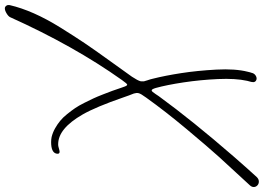

<svg xmlns="http://www.w3.org/2000/svg" viewBox="-232 -624 1064 774"><g transform="rotate(90 300.0 -237.0)"><path d="M207.5 -722.7Q210 -730.5 217.3 -735.4Q224.6 -740.2 231.9 -739.3Q247.6 -735.8 243.2 -717.8Q242.7 -716.3 238.8 -701.2Q228.5 -654.3 231.7 -583.7Q234.9 -513.2 245.1 -445.1Q255.4 -377 267.6 -333Q272.5 -316.4 277.3 -316.4Q279.8 -316.4 283 -319.8Q286.1 -323.2 292 -332Q297.9 -340.8 300.8 -345.2Q399.9 -481 543.5 -646.5Q598.1 -709 626.5 -739.7Q634.8 -748.5 645 -748.5Q655.3 -748.5 661.9 -741Q668.5 -733.4 666.5 -723.6Q664.6 -716.8 660.6 -712.9Q583.5 -629.9 545.2 -587.4Q506.8 -544.9 434.3 -458.3Q361.8 -371.6 306.6 -294.4Q290.5 -272.5 288.6 -263.7Q286.6 -255.4 290 -244.6Q292.5 -238.3 297.9 -224.1Q303.2 -210 305.7 -202.1Q343.8 -91.8 374.5 -38.1Q431.2 60.5 494.1 60.5H497.6Q501.5 60.5 511.2 57.6Q521 54.7 524.9 54.7Q535.2 54.7 532.2 67.9Q527.3 88.9 485.8 88.9Q475.1 88.9 465.3 86.9Q447.3 82.5 430.4 73Q413.6 63.5 399.9 52.2Q386.2 41 372.6 23.9Q358.9 6.8 348.9 -7.8Q338.9 -22.5 327.9 -44.4Q316.9 -66.4 309.8 -81.5Q302.7 -96.7 293.5 -120.4Q284.2 -144 279.5 -157Q274.9 -169.9 267.1 -192.9Q264.6 -199.2 263.7 -202.6Q258.8 -217.8 254.4 -217.8Q250.5 -217.8 235.4 -196.3Q98.1 -2.9 -17.6 253.9Q-21 261.2 -32.7 268.3Q-44.4 275.4 -52.7 275.4H-55.2Q-61.5 273.9 -64.7 268.3Q-67.9 262.7 -66.4 255.9Q-55.7 209.5 -33.2 158.4Q-10.7 107.4 24.7 50.5Q60.1 -6.3 86.7 -45.9Q113.3 -85.4 159.4 -149.2Q205.6 -212.9 222.2 -236.8Q237.8 -260.3 240.7 -272Q241.2 -282.2 241 -284.9Q240.7 -287.6 236.6 -299.6Q232.4 -311.5 230.5 -320.3Q217.8 -370.6 207.8 -435.3Q197.8 -500 193.6 -576.7Q189.5 -653.3 202.1 -703.1Q204.6 -714.4 207 -720.7Z"/></g></svg>

Font: Sintesa 4
Style: 4
Weight: 400
Version: Version 001.000